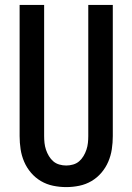

<svg xmlns="http://www.w3.org/2000/svg" viewBox="-20 -755 540 783"><path d="M250 8Q223 8 196.5 2.5Q170 -3 147 -16.5Q124 -30 106.5 -50.5Q89 -71 78.5 -95.5Q68 -120 64 -146.5Q60 -173 60 -200V-735H160V-200Q160 -186 161.5 -172Q163 -158 167.5 -144.5Q172 -131 179.5 -118.5Q187 -106 197.5 -97Q208 -88 222 -84Q236 -80 250 -80Q264 -80 278 -84Q292 -88 302.5 -97Q313 -106 320.5 -118.5Q328 -131 332.5 -144.5Q337 -158 338.5 -172Q340 -186 340 -200V-735H440V-200Q440 -173 436 -146.5Q432 -120 421.5 -95.5Q411 -71 393.5 -50.5Q376 -30 353 -16.5Q330 -3 303.5 2.5Q277 8 250 8Z"/></svg>

Font: Iosevka Term Curly Semibold
Style: Regular
Weight: 600
Designer: Belleve Invis
Foundry: Belleve Invis
Version: Version 32.3.0